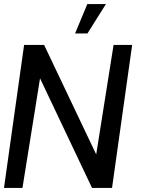

<svg xmlns="http://www.w3.org/2000/svg" viewBox="-30 -920 700 940"><path d="M-10.5 0 88 -700H186L441 -164L526 -700H617L518.5 0H420.5L166 -536.5L80 0ZM337.5 -756 397.5 -900H488.5L398 -756Z"/></svg>

Font: Urbanist Medium
Style: Italic
Weight: 500
Italic angle: -8°
Designer: Corey Hu
Foundry: Corey Hu
Version: Version 1.330; ttfautohint (v1.8.4.7-5d5b)